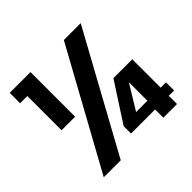

<svg xmlns="http://www.w3.org/2000/svg" viewBox="-170 -887 1071 1071"><g transform="rotate(-45 365.0 -352.0)"><path d="M75 0H209L592 -699H459ZM355 -65H545V0H653V-65H695V-129H653V-353H504L355 -123ZM37 -704V-622H94V-352H201V-704ZM549 -276V-130H460Z"/></g></svg>

Font: Poppins SemiBold
Style: Regular
Weight: 600
Designer: Ninad Kale (Devanagari), Jonny Pinhorn (Latin)
Foundry: Indian Type Foundry
Version: 4.004